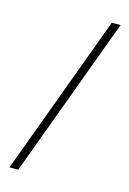

<svg xmlns="http://www.w3.org/2000/svg" viewBox="-111 -770 556 825"><g transform="rotate(15 167.0 -357.0)"><path d="M320 -714 56 0H17L281 -714Z"/></g></svg>

Font: Noto Sans Arabic UI SmCn XLt
Style: Regular
Weight: 200
Width: 4
Designer: Monotype Design Team, Nadine Chahine and Nizar Qandah
Foundry: Monotype Imaging Inc.
Version: Version 2.010; ttfautohint (v1.8.4.7-5d5b)